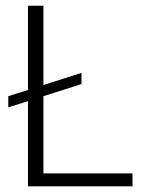

<svg xmlns="http://www.w3.org/2000/svg" viewBox="-20 -660 516 680"><path d="M133.8 -639.6V-358.9L268.6 -401.9V-362.3L133.8 -319.3V-45.9H449.2V0H79.1V-301.8L9.3 -279.8V-319.3L79.1 -341.3V-639.6Z"/></svg>

Font: Yantramanav Light
Style: Regular
Weight: 300
Version: Version 1.001;PS 1.0;hotconv 1.0.72;makeotf.lib2.5.5900; ttf